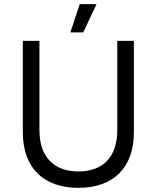

<svg xmlns="http://www.w3.org/2000/svg" viewBox="-20 -897 755 925"><path d="M445 -877H364L319 -741H381ZM358 8C524 8 625 -87 625 -260V-700H545V-270C545 -143 478 -71 358 -71C238 -71 170 -143 170 -270V-700H90V-260C90 -87 191 8 358 8Z"/></svg>

Font: Fixel Display Regular
Style: Regular
Weight: 400
Designer: AlfaBravo + MacPaw
Foundry: Kyrylo Tkachov, Marchela Mozhyna, Serhii Makarenko, Maria Weinstein, Zakhar Kryvoshyya
Version: Version 1.211